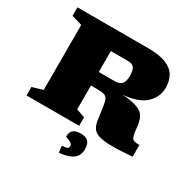

<svg xmlns="http://www.w3.org/2000/svg" viewBox="-200 -904 1330 1334"><g transform="rotate(30 465.0 -237.0)"><path d="M47 -639V-707H614.5Q705.5 -707 758.8 -685.2Q812 -663.5 835 -623.8Q858 -584 858 -530Q858 -453.5 800.5 -400.5Q743 -347.5 622.5 -338Q702.5 -332.5 743.2 -317Q784 -301.5 800 -273.2Q816 -245 821 -201L826 -158.5Q829.5 -130 836 -116.2Q842.5 -102.5 856.8 -98.2Q871 -94 898 -94V0Q796 8.5 732 7.8Q668 7 632.5 -4.2Q597 -15.5 581.5 -38.5Q566 -61.5 561 -97.5L545.5 -207.5Q541 -240 532.5 -256.2Q524 -272.5 505 -278Q486 -283.5 449 -283.5H400V-92.5L469 -68V0H47V-68L131 -92.5V-614.5ZM525.5 -392Q566 -392 583.5 -411.5Q601 -431 601 -475.5Q601 -519.5 587.5 -539.8Q574 -560 538.5 -560H400V-392ZM433.5 180.5Q466 177.5 476 173Q486 168.5 486 153.5Q486 137.5 471.5 129.2Q457 121 442.5 116.5Q428 112 428 107.5Q428 75 446.2 57.8Q464.5 40.5 508.5 40.5Q546 40.5 565.8 58.5Q585.5 76.5 585.5 123.5Q585.5 149 573.8 171.8Q562 194.5 530.8 210.5Q499.5 226.5 440.5 232.5Z"/></g></svg>

Font: Newsreader 6pt ExtraBold
Style: Regular
Weight: 800
Designer: Hugues Gentile
Foundry: Production Type
Version: Version 1.003; ttfautohint (v1.8.3)